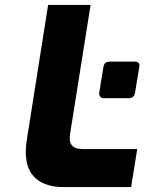

<svg xmlns="http://www.w3.org/2000/svg" viewBox="-20 -762 588 782"><path d="M85 -143Q85 -167 89 -191L176 -742H349L265 -214Q264 -208 264 -198Q264 -155 316 -155H539L514 0H239Q166 0 125.5 -35.5Q85 -71 85 -143ZM384 -384 401 -488Q404 -511 427 -511H528Q552 -511 547 -488L530 -384Q526 -362 504 -362H404Q394 -362 388.5 -368Q383 -374 384 -384Z"/></svg>

Font: Exo ExtraBold
Style: Italic
Weight: 800
Italic angle: -9°
Designer: Natanael Gama
Foundry: Natanael Gama
Version: Version 1.500; ttfautohint (v1.6)